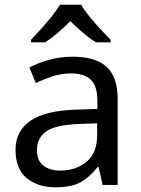

<svg xmlns="http://www.w3.org/2000/svg" viewBox="-20 -786 601 816"><path d="M288 -545Q386 -545 433 -502Q480 -459 480 -365V0H416L399 -76H395Q360 -32 321.5 -11Q283 10 215 10Q142 10 94 -28.5Q46 -67 46 -149Q46 -229 109 -272.5Q172 -316 303 -320L394 -323V-355Q394 -422 365 -448Q336 -474 283 -474Q241 -474 203 -461.5Q165 -449 132 -433L105 -499Q140 -518 188 -531.5Q236 -545 288 -545ZM314 -259Q214 -255 175.5 -227Q137 -199 137 -148Q137 -103 164.5 -82Q192 -61 235 -61Q303 -61 348 -98.5Q393 -136 393 -214V-262ZM325 -766Q337 -744 359.5 -716.5Q382 -689 406.5 -662.5Q431 -636 450 -617V-606H388Q362 -622 334 -645.5Q306 -669 279 -696Q252 -669 225 -646Q198 -623 172 -606H112V-617Q131 -637 154.5 -663Q178 -689 200 -716.5Q222 -744 235 -766Z"/></svg>

Font: Noto Sans Test
Style: Regular
Weight: 400
Version: Version 1.002; ttfautohint (v1.8.4.7-5d5b)